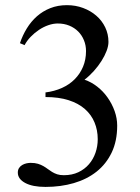

<svg xmlns="http://www.w3.org/2000/svg" viewBox="-20 -716 550 752"><path d="M158.2 -354Q193.4 -358.4 222.7 -371.6Q252 -384.8 272.7 -405.8Q293.5 -426.8 305.2 -454.6Q316.9 -482.4 316.9 -516.1Q316.9 -538.6 308.8 -558.3Q300.8 -578.1 286.1 -592.8Q271.5 -607.4 251.2 -615.7Q231 -624 206.1 -624Q188.5 -624 169.4 -617.4Q150.4 -610.8 132.8 -599.1Q115.2 -587.4 100.3 -572Q85.4 -556.6 76.2 -539.1L58.1 -546.9Q68.4 -577.6 85 -604.7Q101.6 -631.8 124.5 -652.1Q147.5 -672.4 177 -684.1Q206.5 -695.8 242.2 -695.8Q275.9 -695.8 305.4 -684.8Q335 -673.8 357.2 -654.5Q379.4 -635.3 392.1 -608.9Q404.8 -582.5 404.8 -551.8Q404.8 -536.1 397.5 -516.6Q390.1 -497.1 377.4 -477.1Q364.7 -457 347.7 -438Q330.6 -418.9 311 -403.8Q337.4 -395 360.8 -376.7Q384.3 -358.4 401.6 -333.7Q418.9 -309.1 429 -280.8Q439 -252.4 439 -224.1Q439 -163.6 417.5 -118.7Q396 -73.7 358.2 -43.7Q320.3 -13.7 269 1.2Q217.8 16.1 158.2 16.1Q107.4 16.1 78.6 0.5Q49.8 -15.1 49.8 -40Q49.8 -50.8 54.7 -58.1Q59.6 -65.4 67.1 -69.8Q74.7 -74.2 83.5 -76.2Q92.3 -78.1 100.1 -78.1Q116.7 -78.1 128.7 -74.5Q140.6 -70.8 149.9 -65.4Q159.2 -60.1 167.2 -54Q175.3 -47.9 184.1 -42.5Q192.9 -37.1 203.9 -33.4Q214.8 -29.8 230 -29.8Q262.2 -29.8 286.9 -41.5Q311.5 -53.2 328.4 -72.8Q345.2 -92.3 354 -117.7Q362.8 -143.1 362.8 -170.9Q362.8 -206.1 350.3 -236.3Q337.9 -266.6 312.7 -288.8Q287.6 -311 249 -323.5Q210.4 -335.9 158.2 -335.9Z"/></svg>

Font: Warasṭra
Style: Regular
Weight: 400
Designer: R.S. Wihananto
Foundry: R.S. Wihananto
Version: Version 2.0.1